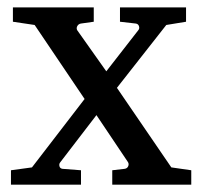

<svg xmlns="http://www.w3.org/2000/svg" viewBox="-20 -502 550 522"><path d="M285.2 0V-39.1L318.8 -43Q325.7 -43.9 328.4 -49.8Q331.1 -55.7 328.1 -61L242.2 -189L144 -61Q140.1 -56.6 141.6 -50.3Q143.1 -43.9 149.9 -43L200.2 -39.1V0H9.8V-39.1L66.9 -46.9L210 -232.9L74.2 -434.1L15.1 -442.9V-481.9H234.9V-442.9L200.2 -438Q193.4 -437 190.2 -431.2Q187 -425.3 189.9 -419.9L269 -308.1L356 -419.9Q359.9 -424.3 357.9 -430.7Q356 -437 349.1 -438L306.2 -442.9V-481.9H485.8V-442.9L432.1 -434.1L297.9 -263.2L445.8 -46.9L500 -39.1V0Z"/></svg>

Font: BabelStone Ogham Special
Style: Regular
Weight: 400
Designer: Andrew West
Foundry: BabelStone
Version: Version 1.02 March 14, 2022